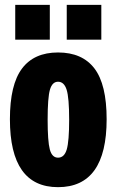

<svg xmlns="http://www.w3.org/2000/svg" viewBox="-20 -764 482 794"><path d="M43 -600V-744H186V-600ZM256 -600V-744H399V-600ZM220 10Q21 10 21 -271Q21 -414 71 -480.5Q121 -547 220 -547Q320 -547 370.5 -481Q421 -415 421 -271Q421 10 220 10ZM220 -112Q246 -112 256 -146Q266 -180 266 -269Q266 -360 255.5 -393Q245 -426 220 -426Q196 -426 186.5 -393Q177 -360 177 -269Q177 -180 186 -146Q195 -112 220 -112Z"/></svg>

Font: Mona Sans Condensed ExtraBold
Style: Regular
Weight: 800
Width: 3
Designer: Deni Anggara
Foundry: GitHub
Version: Version 1.001;gftools[0.9.33]